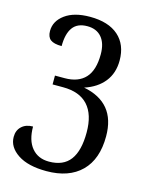

<svg xmlns="http://www.w3.org/2000/svg" viewBox="-117 -624 749 941"><g transform="rotate(15 257.0 -153.0)"><path d="M12.2 119.1Q12.2 85.9 33.7 65.9Q55.2 45.9 90.8 45.9Q90.8 115.7 122.6 153.8Q154.3 191.9 210 191.9Q282.7 191.9 317.4 145.5Q352.1 99.1 352.1 5.9Q352.1 -84.5 309.6 -131.3Q267.1 -178.2 183.1 -178.2H129.9V-223.1H179.2Q248 -223.1 283.9 -262Q319.8 -300.8 319.8 -381.8Q319.8 -437.5 293.9 -467.8Q268.1 -498 221.2 -498Q170.9 -498 147.5 -465.8Q124 -433.6 124 -371.1Q84.5 -371.1 67.1 -384.5Q49.8 -397.9 49.8 -428.2Q49.8 -478.5 95.9 -512.2Q142.1 -545.9 222.2 -545.9Q315.9 -545.9 366.5 -501.2Q417 -456.5 417 -376Q417 -312 382.1 -268.1Q347.2 -224.1 283.2 -203.1Q365.2 -187.5 407.2 -137Q449.2 -86.4 449.2 0Q449.2 116.2 386.5 178.2Q323.7 240.2 210 240.2Q116.7 240.2 64.5 205.6Q12.2 170.9 12.2 119.1Z"/></g></svg>

Font: Droid Serif
Style: Regular
Weight: 400
Designer: Monotype Design team
Foundry: Monotype Imaging Inc.
Version: Version 1.03